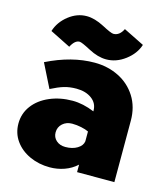

<svg xmlns="http://www.w3.org/2000/svg" viewBox="-113 -839 824 940"><g transform="rotate(15 299.0 -369.0)"><path d="M551 -311V0H362V-38Q335 -13 299.5 -0.5Q264 12 226 12Q170 12 123.5 -9.5Q77 -31 50 -69Q23 -107 23 -156Q23 -207 53 -247Q83 -287 135.5 -309.5Q188 -332 251 -332Q304 -332 362 -308V-311Q362 -349 331.5 -371.5Q301 -394 254 -394Q219 -394 191 -385.5Q163 -377 126 -358L66 -478Q191 -540 307 -540Q374 -540 429.5 -512.5Q485 -485 518 -433Q551 -381 551 -311ZM362 -156V-206Q348 -213 324.5 -218Q301 -223 278 -223Q249 -223 229.5 -205.5Q210 -188 210 -161Q210 -136 228 -120Q246 -104 274 -104Q310 -104 334.5 -119Q359 -134 362 -156ZM166 -583 62 -635Q77 -683 119.5 -716.5Q162 -750 211 -750Q251 -750 299 -725Q346 -700 358 -700Q389 -700 407 -737L512 -685Q497 -638 452 -604Q407 -570 356 -570Q314 -570 267 -595Q220 -620 209 -620Q185 -620 166 -583Z"/></g></svg>

Font: Metropolitano Black
Style: Regular
Weight: 900
Designer: Fonts by Alex Slobzheninov & Chris M. Simpson / Changes by Cristiano Sobral
Foundry: Fonts by Alex Slobzheninov & Chris M. Simpson / Changes by Cristiano Sobral
Version: Version 1.00;August 30, 2020;FontCreator 13.0.0.2681 64-bit